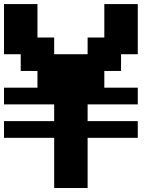

<svg xmlns="http://www.w3.org/2000/svg" viewBox="-20 -937 790 957"><path d="M0 -416.7V-500H166.7V-583.3H83.3V-666.7H0V-916.7H166.7V-750H250V-666.7H416.7V-750H500V-916.7H666.7V-666.7H583.3V-583.3H500V-500H666.7V-416.7H416.7V-333.3H666.7V-250H416.7V0H250V-250H0V-333.3H250V-416.7Z"/></svg>

Font: Galmuri11 Bold
Style: Regular
Weight: 700
Designer: Lee Minseo (quiple)
Version: Version 2.397;hotconv 1.1.1;makeotfexe 2.6.0 DEVELOPMENT